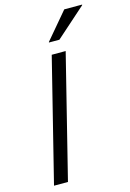

<svg xmlns="http://www.w3.org/2000/svg" viewBox="-133 -955 691 1020"><g transform="rotate(-15 213.0 -445.5)"><path d="M32.5 0 200.8 -675H277.5L109.2 0ZM203.3 -741.7 204.2 -745 327.5 -890.8H425.8L425 -887.5L260.8 -741.7Z"/></g></svg>

Font: Funnel Sans Light Light
Style: Italic
Weight: 300
Italic angle: -14.036°
Version: Version 1.000